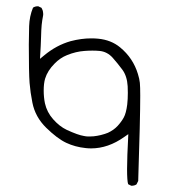

<svg xmlns="http://www.w3.org/2000/svg" viewBox="-20 -534 540 605"><path d="M393.6 51.3Q394 51.3 395.5 51.3Q397 51.3 398.9 51Q400.9 50.8 402.8 50.3Q406.7 49.3 410.2 46.9L415.5 36.1Q421.9 -160.2 421.9 -232.4Q421.9 -260.3 420.7 -272.9Q419.4 -285.6 414.6 -300.8Q399.4 -351.1 358.4 -384.8Q330.1 -408.2 289.1 -412.1Q278.8 -413.1 267.6 -413.1Q236.3 -413.1 202.6 -404.3Q157.7 -391.6 119.1 -359.4L106 -348.6Q108.9 -395 109.4 -417.7Q109.9 -440.4 111.3 -455.3Q112.8 -470.2 115.7 -484.4Q116.2 -487.3 116.2 -489.5Q116.2 -491.7 115.7 -494.6Q115.2 -502 110.8 -509.3L100.6 -514.2Q100.1 -514.2 99.1 -514.2Q90.3 -514.2 84 -509.8Q72.8 -482.9 71.8 -451.4Q70.8 -419.9 70.8 -393.6Q70.8 -304.2 73.2 -272.9Q75.7 -242.2 82 -210.9Q90.8 -165.5 125.7 -131.3Q160.6 -97.2 188.7 -84Q216.8 -70.8 250 -67.4Q258.8 -66.4 267.1 -66.4Q320.8 -66.4 371.6 -102.5L384.3 -111.3Q380.4 -36.6 380.4 -1.5Q380.4 36.6 383.8 46.4ZM274.9 -104.5Q268.1 -104 264.4 -104Q260.7 -104 256.3 -104Q252 -104 244.6 -105.5Q225.6 -108.4 189.9 -125Q167.5 -135.7 147.7 -158Q127.9 -180.2 121.6 -208.5Q117.7 -227.5 117.7 -248.5Q117.7 -271 122.1 -286.1Q129.9 -311.5 151.9 -333.5Q169.4 -351.6 191.4 -360.4Q219.2 -371.6 246.1 -373.5Q259.3 -374.5 271.2 -374.5Q283.2 -374.5 293.9 -373.5Q317.9 -371.1 335 -352.1Q350.6 -334.5 365.5 -314.5Q380.4 -294.4 382.3 -262.2Q382.8 -251 382.8 -241.2Q382.8 -221.7 380.9 -204.6Q377.4 -177.2 369.9 -163.6Q362.3 -149.9 350.6 -137.2Q338.4 -124 319.3 -115.2Q319.3 -115.2 318.8 -115.2Q297.9 -106.9 274.9 -104.5Z"/></svg>

Font: Bakudai
Style: ExtraLight
Weight: 200
Version: Version 1.48